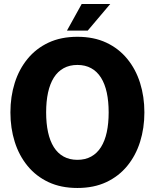

<svg xmlns="http://www.w3.org/2000/svg" viewBox="-20 -923 770 955"><path d="M365 12Q283.3 12 221.4 -17Q159.5 -46 117.2 -97.6Q74.8 -149.2 53.3 -217.4Q31.8 -285.7 31.8 -364Q31.8 -442.3 53.3 -510.6Q74.8 -578.8 117.2 -630.4Q159.5 -682 221.4 -711Q283.3 -740 365 -740Q446.7 -740 508.6 -711Q570.5 -682 612.8 -630.4Q655.2 -578.8 676.7 -510.6Q698.2 -442.3 698.2 -364Q698.2 -285.7 676.7 -217.4Q655.2 -149.2 612.8 -97.6Q570.5 -46 508.6 -17Q446.7 12 365 12ZM365 -128Q404 -128 433.4 -144.2Q462.8 -160.3 482.3 -191.2Q501.7 -222.2 511.1 -265.7Q520.5 -309.2 520.5 -364Q520.5 -418.8 511.1 -462.3Q501.7 -505.8 482.3 -536.8Q462.8 -567.7 433.4 -583.8Q404 -600 365 -600Q326 -600 296.6 -583.8Q267.2 -567.7 247.7 -536.8Q228.3 -505.8 218.9 -462.3Q209.5 -418.8 209.5 -364Q209.5 -309.2 218.9 -265.7Q228.3 -222.2 247.7 -191.2Q267.2 -160.3 296.6 -144.2Q326 -128 365 -128ZM313 -770.7 386.2 -903H528.2L416.3 -770.7Z"/></svg>

Font: Murecho Thin
Style: Regular
Weight: 100
Designer: Neil Summerour
Foundry: Positype
Version: Version 1.010